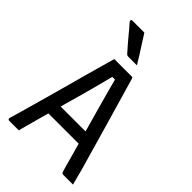

<svg xmlns="http://www.w3.org/2000/svg" viewBox="-275 -1047 1149 1149"><g transform="rotate(45 300.0 -472.5)"><path d="M141 -278H362Q374 -278 385.5 -278Q397 -278 408 -278L436 -288L445 -243L455 -197H151Q148 -197 145.5 -198.5Q143 -200 141.5 -202.5Q140 -205 140 -208ZM118 0Q98 0 78 0Q58 0 37 0Q33 0 30.5 -2Q28 -4 27 -7Q26 -10 27 -14Q38 -50 51 -96Q64 -142 78.5 -194Q93 -246 108.5 -301.5Q124 -357 139 -412Q154 -467 168.5 -520Q183 -573 196.5 -620Q210 -667 221 -706Q261 -706 298.5 -706Q336 -706 367 -706Q371 -706 373.5 -704.5Q376 -703 377.5 -701Q379 -699 379 -695Q399 -626 420 -554Q441 -482 462.5 -407.5Q484 -333 506 -256Q528 -179 551 -99Q557 -74 564 -49.5Q571 -25 577 0Q556 0 535.5 0Q515 0 497 0Q491 0 487.5 -1.5Q484 -3 481.5 -8.5Q479 -14 476 -25Q458 -90 439 -158.5Q420 -227 401 -293.5Q382 -360 364.5 -423Q347 -486 332 -541Q317 -596 306 -639L329 -622H269L292 -639Q281 -595 267.5 -543.5Q254 -492 237.5 -431.5Q221 -371 201.5 -302.5Q182 -234 161 -158.5Q140 -83 118 0ZM236 -945Q256 -914 273 -887Q290 -860 307.5 -833Q325 -806 343 -775Q331 -775 321 -775Q311 -775 299 -775Q287 -775 270 -775Q264 -775 259.5 -777.5Q255 -780 253 -783Q229 -810 213.5 -828Q198 -846 185.5 -861Q173 -876 159.5 -892.5Q146 -909 127 -930Q123 -935 125.5 -940Q128 -945 134 -945Q155 -945 168.5 -945Q182 -945 197 -945Q212 -945 236 -945Z"/></g></svg>

Font: Rec Mono Linear
Style: Regular
Weight: 400
Monospace: yes
Version: Version 1.085; ttfautohint (v1.8.4.7-5d5b)